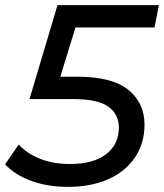

<svg xmlns="http://www.w3.org/2000/svg" viewBox="-32 -720 639 748"><path d="M233 8Q153 8 89 -15.5Q25 -39 -12 -80L41 -157Q70 -124 121.5 -102.5Q173 -81 240 -81Q331 -81 381 -119Q431 -157 431 -223Q431 -275 390 -304.5Q349 -334 253 -334H83L192 -700H587L570 -613H262L203 -421H271Q405 -421 468 -370Q531 -319 531 -234Q531 -162 494 -107Q457 -52 390 -22Q323 8 233 8Z"/></svg>

Font: Montserrat Medium
Style: Italic
Weight: 500
Italic angle: -11.3°
Designer: Julieta Ulanovsky
Foundry: Julieta Ulanovsky
Version: Version 9.000; ttfautohint (v1.8.4.7-5d5b)